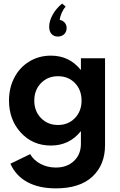

<svg xmlns="http://www.w3.org/2000/svg" viewBox="-20 -786 662 1056"><path d="M29.5 -233.2Q29.5 -302.7 58.9 -359.1Q88.2 -415.5 141.1 -447.7Q194.1 -480 260 -480Q361.8 -480 425 -400.5V-465.5H557.7V12.7Q557.7 120.5 488.4 185.2Q419.1 250 287.3 250Q194.1 250 130.5 215.5Q66.8 180.9 37.3 114.5L145.9 61.8Q165 95.5 203.2 115.5Q241.4 135.5 287.3 135.5Q348.2 135.5 386.6 99.5Q425 63.6 425 5V-65Q361.8 14.5 260 14.5Q160 14.5 94.8 -56.4Q29.5 -127.3 29.5 -233.2ZM299.1 -98.6Q355.5 -98.6 392 -136.6Q428.6 -174.5 428.6 -232.7Q428.6 -291.4 392.3 -329.1Q355.9 -366.8 299.1 -366.8Q242.3 -366.8 205.5 -328.9Q168.6 -290.9 168.6 -232.7Q168.6 -174.5 205.5 -136.6Q242.3 -98.6 299.1 -98.6ZM298.2 -585Q276.4 -585 263.4 -599.1Q250.5 -613.2 250.5 -639.1Q250.5 -670.5 269.8 -705.2Q289.1 -740 321.8 -766.4L340.9 -750Q330 -738.2 320.2 -716.8Q310.5 -695.5 308.6 -676.8Q325.9 -673.2 336.1 -661.1Q346.4 -649.1 346.4 -631.4Q346.4 -610.9 333 -598Q319.5 -585 298.2 -585Z"/></svg>

Font: Spartan MB
Style: Bold
Weight: 700
Designer: Matt Bailey, Mirko Velimirovic
Foundry: Matt Bailey
Version: Version 1.005